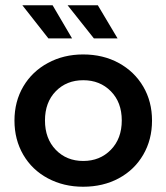

<svg xmlns="http://www.w3.org/2000/svg" viewBox="-20 -704 633 730"><path d="M296 -497Q372 -497 431.5 -464.5Q491 -432 524.5 -375Q558 -318 558 -245.5Q558 -173 524.5 -115.5Q491 -58 431.5 -26Q372 6 296 6Q222 6 162 -26Q102 -58 68.5 -115.5Q35 -173 35 -245.5Q35 -318 68.5 -375Q102 -432 162 -464.5Q222 -497 296 -497ZM296.5 -92Q360 -92 401.5 -134.5Q443 -177 443 -246Q443 -315 401.5 -357Q360 -399 296.5 -399Q233 -399 192 -357Q151 -315 151 -246Q151 -177 192 -134.5Q233 -92 296.5 -92ZM65 -684H180L254 -558H164ZM237 -684H352L427 -558H337Z"/></svg>

Font: Montserrat Ace
Style: Bold
Weight: 600
Designer: Julieta Ulanovsky
Foundry: Julieta Ulanovsky
Version: Version 1